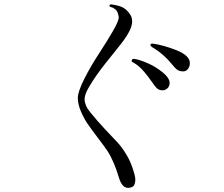

<svg xmlns="http://www.w3.org/2000/svg" viewBox="-20 -821 1040 893"><path d="M605 -547Q628 -544 666 -527.5Q704 -511 736.5 -484.5Q769 -458 769 -435Q769 -420 759 -410.5Q749 -401 736 -401Q721 -401 711.5 -409Q702 -417 685 -442Q668 -467 653 -484Q627 -516 600 -530Q590 -534 593 -541Q596 -549 605 -547ZM692 -618Q741 -611 802 -587Q863 -562 863 -528Q863 -511 854 -500Q845 -489 832 -489Q815 -489 805 -496Q795 -503 778 -524Q761 -545 743 -561Q715 -586 687 -602Q678 -609 680 -614Q682 -619 692 -618ZM502 -800Q536 -795 553.5 -785Q571 -775 585 -754Q594 -741 594.5 -725Q595 -709 589 -692.5Q583 -676 570.5 -656Q558 -636 542.5 -616.5Q527 -597 507.5 -572.5Q488 -548 469.5 -525Q451 -502 430.5 -473Q410 -444 395 -418Q381 -395 376 -376.5Q371 -358 376 -342Q381 -326 386 -318Q391 -310 403 -295Q431 -260 468 -220.5Q505 -181 526 -159Q547 -137 568.5 -101Q590 -65 602 -22Q611 5 609 21.5Q607 38 601 44Q595 50 584 52Q550 59 534 8Q510 -73 479 -120Q464 -142 434 -181.5Q404 -221 387.5 -245Q371 -269 356.5 -302.5Q342 -336 342 -365Q342 -395 372.5 -455Q403 -515 439.5 -570.5Q476 -626 505.5 -677Q535 -728 532 -743Q530 -756 526 -765Q522 -774 514.5 -779Q507 -784 504 -785.5Q501 -787 493 -789Q489 -791 489 -797Q492 -802 502 -800Z"/></svg>

Font: TsukuhouMincho
Style: Regular
Weight: 400
Designer: Iose
Foundry: Typographish
Version: Version 1.001; ttfautohint (v1.8.3)